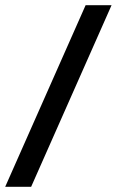

<svg xmlns="http://www.w3.org/2000/svg" viewBox="-20 -720 450 740"><path d="M0 0 310 -700H410L100 0Z"/></svg>

Font: Scada
Style: Regular
Weight: 400
Designer: Jovanny Lemonad
Foundry: Jovanny Lemonad
Version: Version 4.100;PS 004.100;hotconv 1.0.88;makeotf.lib2.5.64775